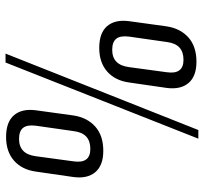

<svg xmlns="http://www.w3.org/2000/svg" viewBox="-42 -706 754 711"><g transform="rotate(90 335.5 -350.0)"><path d="M157 -340Q101 -340 76 -369.5Q51 -399 58 -451L77 -589Q85 -641 118.5 -670.5Q152 -700 208 -700Q262 -700 287 -670.5Q312 -641 305 -589L285 -451Q278 -399 244.5 -369.5Q211 -340 157 -340ZM164 -388Q220 -388 228 -450L247 -590Q256 -652 201 -652Q172 -652 155.5 -637Q139 -622 135 -590L115 -450Q111 -418 123 -403Q135 -388 164 -388ZM461 -707H493L211 7H178ZM487 5Q431 5 406 -24.5Q381 -54 388 -106L407 -244Q415 -296 448.5 -325.5Q482 -355 538 -355Q592 -355 617 -325.5Q642 -296 635 -244L615 -106Q608 -54 574.5 -24.5Q541 5 487 5ZM494 -43Q550 -43 558 -105L577 -245Q586 -307 531 -307Q502 -307 485.5 -292Q469 -277 465 -245L445 -105Q441 -73 453 -58Q465 -43 494 -43Z"/></g></svg>

Font: Pathway Extreme SemiCondensed ExtraLight
Style: Italic
Weight: 250
Width: 4
Italic angle: -8°
Version: Version 1.001;gftools[0.9.26]